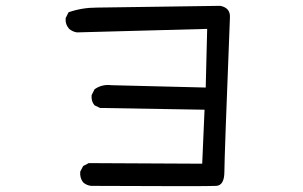

<svg xmlns="http://www.w3.org/2000/svg" viewBox="-20 -641 1040 658"><path d="M292 -4Q276 -6 265 -16Q253 -31 255 -53L265 -72L284 -82L673 -80L681 -265L323 -271L304 -280Q292 -294 294 -315L304 -335Q329 -353 362 -349L685 -341L690 -542L244 -530Q229 -532 217 -542Q203 -558 205 -579L215 -599Q261 -615 312 -615L735 -621Q770 -614 768 -581Q749 -100 749 -53Q749 -6 721.5 -4Q694 -2 292 -4Z"/></svg>

Font: Kosefont JP
Style: Regular
Weight: 400
Designer: Nozomi Seto 瀬戸のぞみ
Version: Version 3.00;June 19, 2020